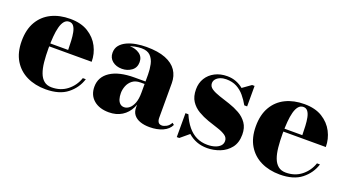

<svg xmlns="http://www.w3.org/2000/svg" viewBox="-43 -847 2225 1234"><g transform="rotate(20 1069.5 -230.0)"><path d="M283.5 10Q211.5 10 155 -17.2Q98.5 -44.5 66.2 -98Q34 -151.5 34 -230Q34 -308.5 65.2 -362Q96.5 -415.5 152 -442.8Q207.5 -470 280 -470Q354 -470 403.2 -439.5Q452.5 -409 477.5 -360.5Q502.5 -312 502.5 -257.5H100.5V-277.5H334.5Q334 -309.5 332.5 -340.2Q331 -371 326 -396Q321 -421 310 -435.8Q299 -450.5 280 -450.5Q259.5 -450.5 246.2 -434.5Q233 -418.5 225.5 -390.2Q218 -362 215 -324.8Q212 -287.5 212 -244.5Q212 -193.5 216.2 -151.2Q220.5 -109 231.8 -78.8Q243 -48.5 263.5 -31.8Q284 -15 316 -15Q378 -15 422.2 -50Q466.5 -85 485 -139.5H505.5Q486 -76 431.8 -33Q377.5 10 283.5 10Z M994.5 10Q958 10 930.2 0.2Q902.5 -9.5 886.8 -29.2Q871 -49 871 -79.5V-304.5Q871 -340.5 863.8 -373.8Q856.5 -407 835.8 -428Q815 -449 775 -449Q754.5 -449 730 -444.2Q705.5 -439.5 683.5 -429Q661.5 -418.5 647.2 -401.2Q633 -384 633 -358.5H609.5Q609.5 -392.5 636.2 -414Q663 -435.5 699.5 -435.5Q737.5 -435.5 765.2 -416.2Q793 -397 793 -360.5Q793 -322.5 764.8 -302Q736.5 -281.5 699.5 -281.5Q660 -281.5 634.2 -302.5Q608.5 -323.5 608.5 -358.5Q608.5 -389 625.5 -409.8Q642.5 -430.5 670.8 -443.5Q699 -456.5 733.2 -462.2Q767.5 -468 801.5 -468Q881.5 -468 932.8 -447.8Q984 -427.5 1008.8 -390.8Q1033.5 -354 1033.5 -304.5V-67Q1033.5 -50 1040.8 -38.5Q1048 -27 1066.5 -27Q1078.5 -27 1096.2 -36.2Q1114 -45.5 1125 -67L1138 -57Q1123 -24.5 1084.5 -7.2Q1046 10 994.5 10ZM716 10Q651 10 612.2 -23.2Q573.5 -56.5 573.5 -113.5Q573.5 -180.5 631.8 -218.8Q690 -257 796.5 -257H917.5V-240H843.5Q808.5 -240 787.5 -223.2Q766.5 -206.5 757 -181.8Q747.5 -157 747.5 -133.5Q747.5 -110 753 -92.2Q758.5 -74.5 769.8 -64.5Q781 -54.5 797.5 -54.5Q815.5 -54.5 832.2 -67.8Q849 -81 860 -109Q871 -137 871 -181H884Q884 -122 863 -79.2Q842 -36.5 804.5 -13.2Q767 10 716 10Z M1182 10V-153.5H1202Q1221.5 -107.5 1247.8 -75.5Q1274 -43.5 1307.5 -27Q1341 -10.5 1382.5 -10.5Q1412 -10.5 1434.5 -18Q1457 -25.5 1469.8 -39Q1482.5 -52.5 1482.5 -71.5Q1482.5 -95 1461.8 -109.2Q1441 -123.5 1407.8 -134Q1374.5 -144.5 1337.8 -157.2Q1301 -170 1267.8 -189.5Q1234.5 -209 1213.8 -240.5Q1193 -272 1193 -321.5Q1193 -364.5 1213.5 -397.8Q1234 -431 1270.5 -450Q1307 -469 1354 -469Q1388 -469 1415.8 -458Q1443.5 -447 1465 -429L1522.5 -470H1539.5V-330H1520Q1502.5 -361.5 1480 -388.5Q1457.5 -415.5 1427 -431.8Q1396.5 -448 1354.5 -448Q1333 -448 1315 -441Q1297 -434 1286.2 -421.5Q1275.5 -409 1275.5 -393Q1275.5 -370.5 1297 -356.2Q1318.5 -342 1352.2 -331Q1386 -320 1424 -307.5Q1462 -295 1495.8 -276Q1529.5 -257 1551 -226.2Q1572.5 -195.5 1572.5 -148.5Q1572.5 -93 1545 -58Q1517.5 -23 1475 -6.5Q1432.5 10 1388.5 10Q1349 10 1316.2 -2.5Q1283.5 -15 1257 -38.5L1199 10Z M1885 10Q1813 10 1756.5 -17.2Q1700 -44.5 1667.8 -98Q1635.5 -151.5 1635.5 -230Q1635.5 -308.5 1666.8 -362Q1698 -415.5 1753.5 -442.8Q1809 -470 1881.5 -470Q1955.5 -470 2004.8 -439.5Q2054 -409 2079 -360.5Q2104 -312 2104 -257.5H1702V-277.5H1936Q1935.5 -309.5 1934 -340.2Q1932.5 -371 1927.5 -396Q1922.5 -421 1911.5 -435.8Q1900.5 -450.5 1881.5 -450.5Q1861 -450.5 1847.8 -434.5Q1834.5 -418.5 1827 -390.2Q1819.5 -362 1816.5 -324.8Q1813.5 -287.5 1813.5 -244.5Q1813.5 -193.5 1817.8 -151.2Q1822 -109 1833.2 -78.8Q1844.5 -48.5 1865 -31.8Q1885.5 -15 1917.5 -15Q1979.5 -15 2023.8 -50Q2068 -85 2086.5 -139.5H2107Q2087.5 -76 2033.2 -33Q1979 10 1885 10Z"/></g></svg>

Font: Bodoni Moda ExtraBold
Style: Regular
Weight: 800
Version: Version 2.005